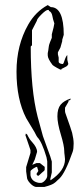

<svg xmlns="http://www.w3.org/2000/svg" viewBox="-20 -736 330 756"><path d="M169 -697Q161 -697 143 -679Q125 -661 125 -654L106 -617V-557Q106 -556 104 -556H103L101 -552Q101 -382 128 -277L149 -200L178 -120L184 -100V-57L178 -31L179 -26Q236 -64 236 -109Q236 -115 234.5 -124.5Q233 -134 233 -141Q233 -162 219.5 -206.5Q206 -251 206 -278Q206 -308 218.5 -323.5Q231 -339 258 -348Q258 -341 253 -341Q248 -341 250 -336L236 -312V-298L237 -292Q261 -225 264 -213Q270 -188 270 -171Q270 -149 266 -138Q237 -55 214 -33L203 -23Q203 -22 195 -16Q186 -8 155 0H121Q110 -2 98 -15Q86 -28 86 -39L83 -61V-78L100 -134V-145L80 -204Q81 -205 81 -207Q81 -209 82 -210Q86 -208 87.5 -205.5Q89 -203 91 -198.5Q93 -194 96 -190Q98 -186 107 -176Q116 -166 121 -156.5Q126 -147 126 -138L117 -108L107 -87L124 -94H137L156 -79V-68Q156 -64 145 -56Q143 -54 138 -49.5Q133 -45 132 -44Q124 -44 124 -52L131 -63L126 -79Q121 -79 110.5 -72Q100 -65 100 -61V-46Q104 -21 133 -16H143Q151 -18 158.5 -27Q166 -36 166 -44V-101L163 -117Q145 -178 127 -196Q125 -198 116 -216Q113 -221 83 -271Q45 -345 45 -454Q45 -558 91 -639Q120 -690 168 -716L180 -708Q231 -708 231 -599L225 -579V-574L218 -549L208 -530V-522L211 -509V-493Q211 -486 225 -484Q227 -483 229 -485.5Q231 -488 233 -495Q240 -516 245 -519V-501L249 -484Q247 -478 241.5 -474.5Q236 -471 229 -468Q222 -465 219 -463L222 -462L224 -460Q218 -461 204 -469Q190 -477 187 -480Q168 -505 168 -518V-527L170 -537Q172 -551 172 -552Q172 -557 177 -570L184 -587V-601L191 -628L194 -644L189 -660L186 -674Q183 -689 173 -693Q173 -697 169 -697Z"/></svg>

Font: Bukvitsa
Style: Regular
Weight: 500
Foundry: Ponomar Technologies, Inc.
Version: Version 1.1